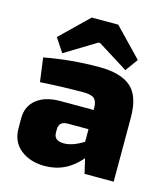

<svg xmlns="http://www.w3.org/2000/svg" viewBox="-111 -817 802 917"><g transform="rotate(15 290.0 -358.5)"><path d="M137 -529 92 -597 229 -730H360L494 -591L449 -529L299 -623H291ZM70 -368 54 -486Q186 -511 326 -511Q431 -511 482 -467.5Q533 -424 533 -317V0H389L372 -73Q300 13 195 13Q122 13 75 -24.5Q28 -62 28 -129V-179Q28 -238 70.5 -272Q113 -306 187 -306H352V-318Q351 -350 336.5 -362.5Q322 -375 283 -375Q186 -375 70 -368ZM206 -172V-155Q206 -115 255 -115Q299 -115 352 -149V-211H248Q206 -210 206 -172Z"/></g></svg>

Font: Ezarion Extra Bold
Style: Regular
Weight: 800
Designer: Natanael Gama
Version: Version 1.001;PS 001.001;hotconv 1.0.70;makeotf.lib2.5.58329